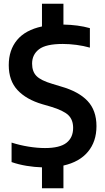

<svg xmlns="http://www.w3.org/2000/svg" viewBox="-20 -880 559 1020"><path d="M203 120V9Q164 8 121.2 1Q78.5 -6 41.5 -19V-122.5Q85 -108.5 131.8 -101Q178.5 -93.5 219 -93.5Q297.5 -93.5 333 -121.2Q368.5 -149 368.5 -200.5Q368.5 -244 342.8 -268.5Q317 -293 251 -313L204.5 -326.5Q119.5 -351.5 73 -401.5Q26.5 -451.5 26.5 -534Q26.5 -614 70.5 -667.2Q114.5 -720.5 203 -739.5V-860H317V-749.5Q395.5 -748 457.5 -730.5V-627Q424 -636.5 386.5 -641.5Q349 -646.5 313.5 -646.5Q224 -646.5 187.2 -618.2Q150.5 -590 150.5 -542Q150.5 -500 173.8 -476.2Q197 -452.5 258 -434.5L304 -420.5Q397.5 -394 445 -343.8Q492.5 -293.5 492.5 -210Q492.5 -128 447.2 -73.8Q402 -19.5 317 -0.5V120Z"/></svg>

Font: Encode Sans Semi Condensed SemiBold
Style: Regular
Weight: 600
Width: 4
Designer: Multiple Designers
Foundry: Impallari Type
Version: Version 3.000; ttfautohint (v1.8.3) -l 8 -r 50 -G 200 -x 14 